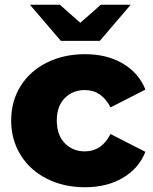

<svg xmlns="http://www.w3.org/2000/svg" viewBox="-20 -779 643 808"><path d="M27 -272Q27 -353 66.5 -416.5Q106 -480 177 -515.5Q248 -551 338 -551Q430 -551 497 -511.5Q564 -472 592 -402L445 -327Q408 -400 337 -400Q286 -400 252.5 -366Q219 -332 219 -272Q219 -211 252.5 -176.5Q286 -142 337 -142Q408 -142 445 -215L592 -140Q564 -70 497 -30.5Q430 9 338 9Q248 9 177 -27Q106 -63 66.5 -127Q27 -191 27 -272ZM530 -759 400 -607H236L106 -759H232L318 -683L404 -759Z"/></svg>

Font: Idrija
Style: Regular
Weight: 800
Designer: Julieta Ulanovsky
Foundry: Julieta Ulanovsky
Version: Version 7.200